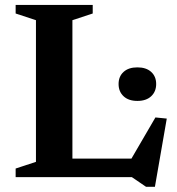

<svg xmlns="http://www.w3.org/2000/svg" viewBox="-20 -702 700 761"><path d="M594 38.5H559L502.5 0H191L192 -73.5H537.5L483 -42.5L596 -236.5L641 -232ZM267 -622V0H42V-34L122.5 -60.5V-622L42 -648.5V-682.5H347.5V-648.5ZM524.5 -302Q489.5 -302 469.8 -320.5Q450 -339 450 -369Q450 -399 469.8 -417Q489.5 -435 524.5 -435Q559.5 -435 579.2 -417Q599 -399 599 -369Q599 -339 579.2 -320.5Q559.5 -302 524.5 -302Z"/></svg>

Font: Newsreader SemiBold
Style: Regular
Weight: 600
Designer: Hugues Gentile
Foundry: Production Type
Version: Version 1.003